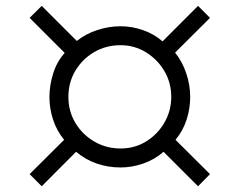

<svg xmlns="http://www.w3.org/2000/svg" viewBox="-20 -944 821 658"><path d="M123 -305.7 81.5 -347.2 199.7 -464.8Q174.3 -496.1 161.9 -533.9Q149.4 -571.8 149.4 -611.8Q149.4 -650.9 162.1 -691.9Q174.8 -732.9 201.7 -762.7L81.5 -882.8L123 -923.8L243.2 -803.7Q273.9 -828.1 313.5 -841.1Q353 -854 393.1 -854Q432.1 -854 470 -840.8Q507.8 -827.6 537.1 -802.2L658.7 -923.8L699.7 -882.8L580.1 -763.7Q604.5 -733.4 618.2 -693.1Q631.8 -652.8 631.8 -612.3Q631.8 -572.3 619.6 -534.2Q607.4 -496.1 581.5 -464.8L699.7 -347.2L658.7 -305.7L540.5 -423.8Q509.8 -397 470.9 -383.5Q432.1 -370.1 393.1 -370.1Q350.1 -370.1 311.3 -383.5Q272.5 -397 240.7 -423.8ZM393.1 -435.1Q441.9 -435.1 481.2 -459.5Q520.5 -483.9 543.7 -524.2Q566.9 -564.5 566.9 -612.3Q566.9 -660.2 543.5 -700.2Q520 -740.2 480.5 -764.6Q440.9 -789.1 393.1 -789.1Q343.3 -789.1 302.7 -765.4Q262.2 -741.7 238.3 -701.7Q214.4 -661.6 214.4 -611.8Q214.4 -562.5 238.5 -522.5Q262.7 -482.4 303.5 -458.7Q344.2 -435.1 393.1 -435.1Z"/></svg>

Font: Nuosu SIL
Style: Regular
Weight: 400
Designer: Peter Constable, Alex Kotlar, Peter Martin
Foundry: SIL International
Version: Version 2.300